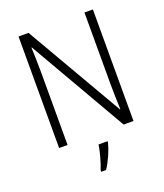

<svg xmlns="http://www.w3.org/2000/svg" viewBox="-166 -824 989 1155"><g transform="rotate(-20 329.0 -246.5)"><path d="M567 0V-714H513V-251C513 -203 515 -139 517 -94H514L155 -714H91V0H145V-466C145 -524 143 -575 141 -624H144L504 0ZM379 69V61H321C316 103 294 178 280 211V221H311C341 177 367 115 379 69Z"/></g></svg>

Font: Noto Sans Devanagari SemiCondensed Light
Style: Regular
Weight: 300
Width: 4
Designer: Jelle Bosma - Monotype Design Team
Foundry: Monotype Imaging Inc.
Version: Version 2.004